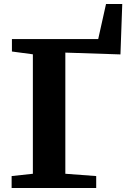

<svg xmlns="http://www.w3.org/2000/svg" viewBox="-20 -938 647 958"><path d="M38 0V-59.5L144 -71V-667L39.5 -681V-743H470L509 -918H590L581 -666.5L306 -675.5V-71L460 -59.5V0Z"/></svg>

Font: Merriweather 28pt ExtraBold
Style: Regular
Weight: 800
Version: Version 2.100